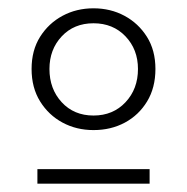

<svg xmlns="http://www.w3.org/2000/svg" viewBox="-20 -721 450 462"><path d="M205 -408Q164 -408 130.5 -426Q97 -444 76.5 -477Q56 -510 56 -555Q56 -600 76.5 -632.5Q97 -665 130.5 -683Q164 -701 205 -701Q246 -701 279.5 -683Q313 -665 333.5 -632.5Q354 -600 354 -555Q354 -510 334 -477Q314 -444 280.5 -426Q247 -408 205 -408ZM205 -443Q252 -443 282 -475Q312 -507 312 -555Q312 -602 282 -633.5Q252 -665 205 -665Q158 -665 128.5 -633.5Q99 -602 99 -555Q99 -507 128.5 -475Q158 -443 205 -443ZM70 -314H340V-279H70Z"/></svg>

Font: BioRhyme ExtraBold Light
Style: Regular
Weight: 300
Version: Version 1.600;gftools[0.9.33]